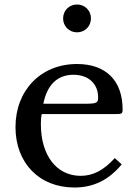

<svg xmlns="http://www.w3.org/2000/svg" viewBox="-20 -825 613 855"><path d="M522 -93 491 -121C441 -66 394 -42 339 -42C232 -42 162 -133 162 -272C162 -290 163 -306 166 -317H495C522 -317 526 -319 526 -337C526 -467 451 -540 323 -540C162 -540 49 -423 49 -259C49 -99 155 10 311 10C396 10 464 -23 522 -93ZM357 -363H173C190 -448 236 -492 307 -492C374 -492 417 -452 417 -391C417 -367 411 -363 357 -363ZM261 -743C261 -708 288 -681 323 -681C358 -681 385 -708 385 -743C385 -778 358 -805 323 -805C288 -805 261 -778 261 -743Z"/></svg>

Font: Libre Baskerville
Style: Regular
Weight: 400
Designer: Pablo Impallari, Rodrigo Fuenzalida
Foundry: Pablo Impallari, Rodrigo Fuenzalida
Version: Version 1.051;Glyphs 3.2.3 (3260)